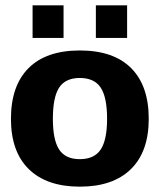

<svg xmlns="http://www.w3.org/2000/svg" viewBox="-20 -684 598 719"><path d="M102 -664H218V-542H102ZM339 -664H456V-542H339ZM21 -239Q21 -363 87 -429Q153 -495 279 -495Q405 -495 471 -429Q537 -363 537 -239Q537 -116 470 -50.5Q403 15 279 15Q155 15 88 -50.5Q21 -116 21 -239ZM381 -239Q381 -320 357 -356Q333 -392 279 -392Q225 -392 201.5 -356Q178 -320 178 -239Q178 -160 201.5 -124Q225 -88 279 -88Q333 -88 357 -124Q381 -160 381 -239Z"/></svg>

Font: Pridi SemiBold
Style: Regular
Weight: 600
Designer: Katatrad Team
Foundry: CadsonDemak
Version: Version 1.001